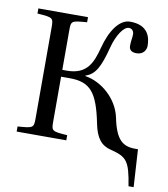

<svg xmlns="http://www.w3.org/2000/svg" viewBox="-91 -742 875 998"><g transform="rotate(10 346.5 -243.0)"><path d="M33 0H295V-27C212 -33 211 -34 211 -87V-321H257C365 -321 405 -273 437 -115C452 -38 481 -4 531 8C617 30 634 47 655 179H682L670 -19H655C589 -19 552 -48 529 -161C509 -258 421 -333 335 -346V-349C386 -365 409 -411 436 -515C453 -581 487 -632 514 -632C532 -632 541 -618 541 -603C541 -583 536 -570 536 -542C536 -518 552 -509 575 -509C614 -509 626 -538 626 -556C626 -598 614 -665 515 -665C459 -665 413 -598 389 -505C368 -426 343 -357 235 -357H211V-563C211 -616 212 -617 295 -623V-650H33V-623C116 -617 118 -616 118 -563V-87C118 -34 116 -33 33 -27Z"/></g></svg>

Font: erewhon
Style: Regular
Weight: 400
Version: Version 1.0.0